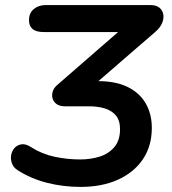

<svg xmlns="http://www.w3.org/2000/svg" viewBox="-20 -725 675 755"><path d="M297 10Q229 10 165.5 -6Q102 -22 49 -56Q33 -66 27 -82.5Q21 -99 24 -115.5Q27 -132 37.5 -143.5Q48 -155 64.5 -157.5Q81 -160 101 -147Q145 -119 195 -108.5Q245 -98 295 -98Q336 -98 371.5 -109Q407 -120 429.5 -146.5Q452 -173 452 -217Q452 -251 436 -270.5Q420 -290 392.5 -298.5Q365 -307 330 -307H235Q215 -307 203 -315.5Q191 -324 187 -337Q183 -350 187 -364Q191 -378 203 -389L480 -630L483 -599H152Q122 -599 108 -611Q94 -623 94 -645Q94 -674 113 -689.5Q132 -705 159 -705H572Q594 -705 606.5 -695Q619 -685 622 -669Q625 -653 617.5 -634.5Q610 -616 590 -599L330 -374L305 -406H365Q436 -406 483 -382.5Q530 -359 553.5 -317.5Q577 -276 577 -222Q577 -151 542 -99Q507 -47 444 -18.5Q381 10 297 10Z"/></svg>

Font: Nunito Variable Extra Light
Style: Italic
Weight: 200
Italic angle: -9°
Designer: Vernon Adams
Foundry: Vernon Adams
Version: Version 3.602